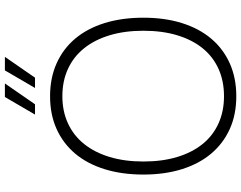

<svg xmlns="http://www.w3.org/2000/svg" viewBox="-118 -828 962 765"><g transform="rotate(-90 362.5 -445.0)"><path d="M362 16Q289 16 231.5 -10Q174 -36 133.5 -84Q93 -132 71.5 -200.5Q50 -269 50 -354Q50 -440 71.5 -509Q93 -578 133.5 -626Q174 -674 231.5 -700Q289 -726 362 -726Q435 -726 493 -700Q551 -674 591.5 -626Q632 -578 653.5 -509Q675 -440 675 -354Q675 -269 653.5 -200.5Q632 -132 591.5 -84Q551 -36 493 -10Q435 16 362 16ZM362 -33Q423 -33 471.5 -55Q520 -77 553.5 -118.5Q587 -160 605 -219.5Q623 -279 623 -354Q623 -429 605 -488.5Q587 -548 553.5 -590Q520 -632 471.5 -654.5Q423 -677 362 -677Q302 -677 253.5 -654.5Q205 -632 171.5 -590Q138 -548 120 -488.5Q102 -429 102 -354Q102 -279 120 -219.5Q138 -160 171.5 -118.5Q205 -77 253.5 -55Q302 -33 362 -33ZM289 -786 359 -906H413L330 -786ZM395 -786 465 -906H519L436 -786Z"/></g></svg>

Font: Geist ExtLt
Style: Regular
Weight: 400
Designer: Basement.studio, Andrés Briganti, Mateo Zaragoza
Foundry: Basement.studio, Vercel, Andrés Briganti, Guido Ferreyra, Mateo Zaragoza
Version: Version 1.401